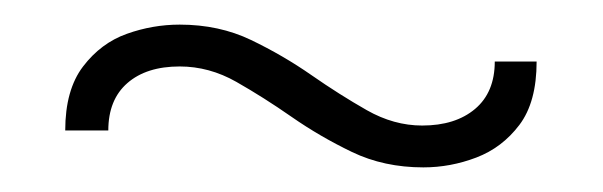

<svg xmlns="http://www.w3.org/2000/svg" viewBox="-20 -428 490 156"><path d="M33 -322Q33 -355 47.5 -374Q62 -393 83 -400.5Q104 -408 126 -408Q158 -408 184 -395.5Q210 -383 233 -367Q256 -351 278 -338.5Q300 -326 323 -326Q350 -326 366 -339.5Q382 -353 382 -378H416Q416 -345 402 -326.5Q388 -308 367 -300Q346 -292 324 -292Q292 -292 266 -304.5Q240 -317 217 -333Q194 -349 172 -361.5Q150 -374 126 -374Q99 -374 83.5 -360.5Q68 -347 68 -322Z"/></svg>

Font: Phudu Medium
Style: Regular
Weight: 500
Version: Version 1.005;gftools[0.9.23]